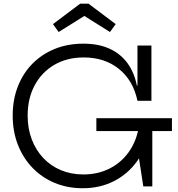

<svg xmlns="http://www.w3.org/2000/svg" viewBox="-20 -995 950 1025"><path d="M421.4 9.9Q340.2 9.9 271.8 -18.6Q203.4 -47.2 153.2 -99.4Q103.1 -151.5 75.4 -222.4Q47.8 -293.3 47.8 -378Q47.8 -462.6 75.2 -533Q102.6 -603.3 152.8 -654.5Q203 -705.6 272.2 -733.8Q341.4 -761.9 425.1 -761.9Q506.2 -761.9 565.1 -734.9Q624.1 -707.8 660.6 -657.7Q697.1 -607.6 710.5 -538.6H734.2L713.8 -457Q690.9 -565.9 614.8 -627.1Q538.7 -688.3 427.1 -688.3Q337.6 -688.3 270.2 -649Q202.9 -609.8 165.3 -539.8Q127.6 -469.9 127.6 -378Q127.6 -308.7 149.5 -251.1Q171.3 -193.6 211 -151.5Q250.7 -109.4 305.2 -86.5Q359.7 -63.7 424.9 -63.7Q501.5 -63.7 563 -94.3Q624.6 -124.8 665.2 -180.3Q705.9 -235.9 719.8 -310.6L777.1 -294.6Q760.9 -202.8 711.8 -134.4Q662.7 -65.9 588.2 -28Q513.8 9.9 421.4 9.9ZM745 0 718.2 -174.3V-361H793.1V0ZM494.4 -295.2V-364H897.9V-295.2ZM713.8 -457V-752H788.4V-457ZM452.5 -975.4 597.6 -866.3 567.1 -824.1 430.2 -909.9 293.2 -824.1 262.8 -866.3 407.9 -975.4Z"/></svg>

Font: Hepta Slab ExtraLight
Style: Regular
Weight: 200
Designer: Michael LaGattuta
Foundry: Michael LaGattuta
Version: Version 1.100